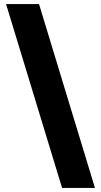

<svg xmlns="http://www.w3.org/2000/svg" viewBox="-20 -818 497 944"><path d="M171.9 -797.9 446.8 106H285.2L9.8 -797.9Z"/></svg>

Font: Stilu Bold
Style: Regular
Weight: 700
Designer: Genilson Lima Santos
Foundry: Genilson Lima Santos
Version: Version 1.200;PS 001.200;hotconv 1.0.88;makeotf.lib2.5.64775